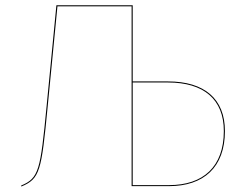

<svg xmlns="http://www.w3.org/2000/svg" viewBox="-20 -700 925 722"><path d="M611.6 -393.8H479V-680.1H192.1L155.1 -299.3C131.9 -58.9 126.2 -30 59.6 -2.4L60.2 1.4C130.3 -27.7 135.9 -56.4 159.2 -298.2L196 -676.2H474.9V0H615.3C745.7 0 825.8 -70.5 825.8 -207.1C825.8 -328.9 748.2 -393.8 611.6 -393.8ZM615.9 -3.9H479V-389.8H611.8C745.9 -389.8 821.7 -326.7 821.7 -207.2C821.7 -72.8 743.9 -3.9 615.9 -3.9Z"/></svg>

Font: Fira Sans Four
Style: Regular
Weight: 100
Designer: Carrois Corporate & Edenspiekermann AG
Foundry: Carrois Corporate GbR & Edenspiekermann AG
Version: Version 4.203;PS 004.203;hotconv 1.0.88;makeotf.lib2.5.64775